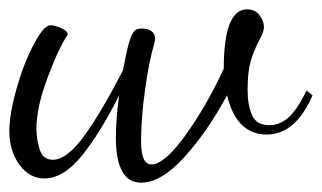

<svg xmlns="http://www.w3.org/2000/svg" viewBox="-20 -352 689 411"><path d="M228 -58Q228 -94 235 -148Q195 -68 155.5 -19Q116 30 75 30Q43 30 21.5 0.5Q0 -29 0 -71Q0 -108 15.5 -162.5Q31 -217 52.5 -257.5Q74 -298 88 -298Q96 -298 110.5 -292Q125 -286 125 -278Q104 -246 81 -183.5Q58 -121 58 -77Q58 -54 65 -32Q72 -10 93 -10Q124 -10 162 -63.5Q200 -117 243 -201Q251 -243 256.5 -261.5Q262 -280 267.5 -285.5Q273 -291 283 -291Q296 -291 304 -285.5Q312 -280 312 -269Q312 -266 310 -258Q299 -221 290.5 -160Q282 -99 282 -49Q282 0 304 0Q332 0 377 -62.5Q422 -125 459 -205Q459 -332 509 -332Q526 -332 535.5 -319.5Q545 -307 545 -294Q545 -284 535 -266Q523 -243 516.5 -220.5Q510 -198 510 -160Q510 -127 519.5 -105.5Q529 -84 557 -84Q579 -84 598 -101Q617 -118 636 -158L649 -148Q613 -64 550 -64Q519 -64 497.5 -85Q476 -106 466 -148Q424 -70 374.5 -15.5Q325 39 282 39Q228 39 228 -58Z"/></svg>

Font: Dancing Script
Style: Regular
Weight: 400
Designer: Pablo Impallari
Foundry: Pablo Impallari
Version: Version 2.000